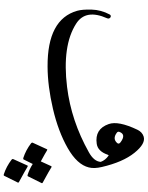

<svg xmlns="http://www.w3.org/2000/svg" viewBox="98 -644 788 1024"><g transform="rotate(90 492.0 -132.0)"><path d="M707.5 -503.9Q745.6 -516.6 795.2 -454.8Q844.7 -393.1 870.6 -281.2Q880.4 -240.2 873 -211.9Q857.9 -149.4 769.8 -99.1Q681.6 -48.8 560.8 -20.5Q439.9 7.8 335 8.3Q83 9.8 37.6 -149.4Q29.8 -176.8 31.2 -226.8Q32.7 -276.9 57.1 -322.8Q61 -329.6 67.6 -328.9Q74.2 -328.1 77.4 -322Q80.6 -315.9 77.6 -309.6Q26.4 -194.8 106.4 -144Q223.6 -68.8 443.8 -95.7Q624 -117.7 792 -211.9Q841.3 -239.3 843.3 -275.4Q834.5 -299.8 810.1 -316.9Q807.6 -318.8 805.2 -312.5Q787.1 -259.8 747.1 -253.9Q668 -242.2 641.6 -317.9Q623.5 -369.1 671.9 -470.7Q684.1 -496.1 707.5 -503.9ZM742.7 -362.8Q751 -372.1 738.3 -381.3Q697.3 -411.6 683.6 -375.5Q680.2 -366.7 687.5 -361.3Q719.7 -336.9 742.7 -362.8ZM917.5 239.7Q915.5 243.7 909.7 241.7Q867.7 228 831.5 200.2Q826.7 196.3 828.6 191.4L862.8 115.7Q864.7 111.3 873 117.2Q881.3 123 951.2 161.1Q955.6 163.6 953.6 167ZM830.6 135.7Q828.6 139.6 822.3 137.7Q780.3 124 744.1 96.2Q739.3 92.3 741.2 87.4L775.9 11.7Q777.8 7.3 785.6 13.2Q792.5 18.1 840.8 44.4L866.2 -11.2Q868.2 -15.6 876.2 -9.8Q884.3 -3.9 954.1 34.2Q958.5 36.6 956.5 40L920.4 112.8Q918.5 116.7 912.6 114.7Q881.8 105 854.5 87.4Z"/></g></svg>

Font: Amiri
Style: Slanted
Weight: 400
Italic angle: 9°
Designer: Khaled Hosny
Version: Version 000.107